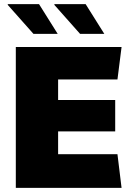

<svg xmlns="http://www.w3.org/2000/svg" viewBox="-20 -915 640 935"><path d="M572 -686 552 -528H263V-428H541V-275H263V-164H552L572 0H57V-686ZM261 -750H143L17 -892L19 -895H170ZM488 -750H370L244 -892L246 -895H397Z"/></svg>

Font: Chivo Black
Style: Regular
Weight: 900
Designer: Hector Gatti
Foundry: Omnibus-Type
Version: Version 1.007